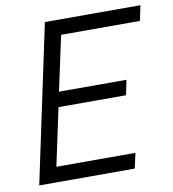

<svg xmlns="http://www.w3.org/2000/svg" viewBox="-79 -759 749 829"><g transform="rotate(-10 296.0 -345.0)"><path d="M232.4 -624 180.7 -383.8H476.6L462.9 -318.4H167L113.3 -66.4H460L445.3 0H26.4L172.9 -690.4H591.8L578.1 -624Z"/></g></svg>

Font: Dinish
Style: Italic
Weight: 400
Italic angle: -12°
Designer: Bert Driehuis
Foundry: Playbeing
Version: Version 3.002; git-62d0f29-release